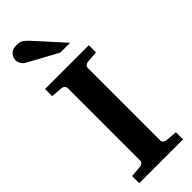

<svg xmlns="http://www.w3.org/2000/svg" viewBox="-304 -948 967 967"><g transform="rotate(-45 179.5 -464.5)"><path d="M22.9 0V-50.8L85 -56.2Q94.2 -57.1 100.6 -62.7Q106.9 -68.4 106.9 -78.1V-592.8Q106.9 -602.5 100.6 -608.4Q94.2 -614.3 85 -615.2L22.9 -620.1V-670.9H335V-620.1L272.9 -615.2Q264.6 -614.3 257.3 -608.4Q250 -602.5 250 -592.8V-78.1Q250 -68.4 257.3 -62.7Q264.6 -57.1 272.9 -56.2L335 -50.8V0ZM207 -746.1 44.9 -834.5Q39.6 -837.4 35.2 -842.5Q30.8 -847.7 27.3 -853.5Q23.9 -859.4 22 -865.5Q20 -871.6 20 -876.5Q20 -885.3 22.9 -894.8Q25.9 -904.3 32.5 -911.9Q39.1 -919.4 50 -924.3Q61 -929.2 77.1 -929.2Q87.4 -929.2 95.2 -927.7Q103 -926.3 110.1 -922.6Q117.2 -918.9 124.3 -912.8Q131.3 -906.7 140.1 -897.5L276.9 -746.1Z"/></g></svg>

Font: Charis SIL APac
Style: Bold
Weight: 700
Foundry: SIL International
Version: Version 5.000